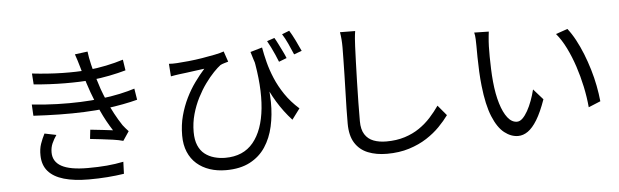

<svg xmlns="http://www.w3.org/2000/svg" viewBox="-53 -1013 4105 1274"><g transform="rotate(-5 2000.0 -376.5)"><path d="M179 -685Q284 -673 379.5 -671Q475 -669 552 -676Q613 -682 673.5 -694.5Q734 -707 788 -724L799 -652Q750 -638 689.5 -626Q629 -614 569 -608Q493 -601 392.5 -601.5Q292 -602 184 -612ZM160 -480Q245 -471 328 -468.5Q411 -466 485 -469Q559 -472 617 -479Q689 -487 748 -500Q807 -513 847 -526L859 -451Q818 -440 763 -429.5Q708 -419 645 -411Q583 -404 504 -400.5Q425 -397 337.5 -398.5Q250 -400 164 -405ZM502 -698Q496 -721 488.5 -743.5Q481 -766 474 -787L559 -798Q564 -756 575 -710.5Q586 -665 599 -621.5Q612 -578 624 -543Q638 -504 657 -460Q676 -416 699 -373Q722 -330 748 -291Q756 -280 765.5 -269.5Q775 -259 785 -248L744 -187Q716 -195 678 -200.5Q640 -206 600 -210.5Q560 -215 525 -219L532 -280Q572 -276 615 -271Q658 -266 682 -263Q640 -328 608.5 -397Q577 -466 555 -527Q543 -561 533.5 -590.5Q524 -620 516.5 -647Q509 -674 502 -698ZM305 -265Q287 -239 275 -212Q263 -185 263 -152Q263 -90 319.5 -59Q376 -28 494 -28Q564 -28 621 -33Q678 -38 732 -49L729 31Q677 39 618 43.5Q559 48 495 48Q397 48 328.5 28Q260 8 224.5 -33Q189 -74 188 -138Q187 -181 198.5 -214.5Q210 -248 227 -281Z M1715 -724Q1723 -678 1736.5 -625Q1750 -572 1773.5 -516Q1797 -460 1834 -405Q1871 -350 1927 -300L1874 -229Q1819 -289 1776.5 -359Q1734 -429 1700 -514Q1666 -599 1636 -701ZM1090 -670Q1113 -668 1144 -670Q1177 -672 1222 -676.5Q1267 -681 1313 -688.5Q1359 -696 1398.5 -704Q1438 -712 1459 -720L1483 -650Q1473 -647 1457 -642.5Q1441 -638 1430 -632Q1411 -618 1383.5 -589.5Q1356 -561 1326.5 -520.5Q1297 -480 1271.5 -430Q1246 -380 1230 -323Q1214 -266 1214 -205Q1214 -152 1229.5 -115.5Q1245 -79 1272.5 -57.5Q1300 -36 1335.5 -26Q1371 -16 1409 -16Q1529 -16 1595.5 -96.5Q1662 -177 1676.5 -322.5Q1691 -468 1652 -664L1725 -529Q1741 -443 1742 -358Q1743 -273 1726 -196.5Q1709 -120 1670 -61Q1631 -2 1566 32Q1501 66 1407 66Q1348 66 1298.5 49.5Q1249 33 1212.5 1Q1176 -31 1156 -78.5Q1136 -126 1136 -188Q1136 -258 1152.5 -319.5Q1169 -381 1195.5 -435Q1222 -489 1255 -534.5Q1288 -580 1321 -617Q1296 -614 1263.5 -609.5Q1231 -605 1201 -601Q1171 -597 1152 -595Q1138 -593 1124.5 -591Q1111 -589 1096 -586ZM1802 -780Q1813 -762 1825.5 -736.5Q1838 -711 1850.5 -686Q1863 -661 1871 -640L1819 -620Q1810 -643 1798.5 -669Q1787 -695 1775 -719.5Q1763 -744 1752 -763ZM1904 -819Q1921 -792 1941 -751.5Q1961 -711 1975 -679L1923 -660Q1909 -694 1891 -733Q1873 -772 1855 -800Z M2340 -779Q2336 -754 2334 -728.5Q2332 -703 2331 -678Q2329 -636 2327 -574Q2325 -512 2323 -442.5Q2321 -373 2320 -304Q2319 -235 2319 -180Q2319 -125 2340 -92Q2361 -59 2398 -45Q2435 -31 2483 -31Q2551 -31 2606 -48.5Q2661 -66 2704 -95.5Q2747 -125 2780.5 -162Q2814 -199 2841 -238L2898 -170Q2872 -134 2834.5 -95.5Q2797 -57 2746 -24Q2695 9 2628.5 30Q2562 51 2480 51Q2409 51 2354 29Q2299 7 2268 -42Q2237 -91 2237 -172Q2237 -217 2238 -271.5Q2239 -326 2241 -384Q2243 -442 2244 -497.5Q2245 -553 2246 -600Q2247 -647 2247 -678Q2247 -706 2245 -732Q2243 -758 2239 -780Z M3223 -698Q3221 -686 3219.5 -668Q3218 -650 3216.5 -632Q3215 -614 3215 -601Q3214 -570 3214.5 -530.5Q3215 -491 3216.5 -448.5Q3218 -406 3222 -364Q3230 -281 3249 -218.5Q3268 -156 3295.5 -121Q3323 -86 3358 -86Q3377 -86 3395 -103.5Q3413 -121 3429.5 -150.5Q3446 -180 3459.5 -216.5Q3473 -253 3482 -290L3545 -219Q3515 -134 3484.5 -84.5Q3454 -35 3422.5 -13Q3391 9 3357 9Q3310 9 3266 -25.5Q3222 -60 3190 -137.5Q3158 -215 3144 -344Q3139 -388 3136.5 -439Q3134 -490 3133.5 -536Q3133 -582 3133 -611Q3133 -628 3132 -655Q3131 -682 3126 -700ZM3744 -670Q3771 -636 3795.5 -590.5Q3820 -545 3840.5 -493.5Q3861 -442 3877.5 -387Q3894 -332 3904.5 -277.5Q3915 -223 3920 -173L3840 -140Q3834 -208 3819 -278.5Q3804 -349 3782 -415.5Q3760 -482 3731 -541Q3702 -600 3666 -643Z"/></g></svg>

Font: Noto Sans HK
Style: Regular
Weight: 400
Designer: Ryoko NISHIZUKA 西塚涼子 (kana, bopomofo & ideographs); Paul D. Hunt (Latin, Greek & Cyrillic); Sandoll Communications 산돌커뮤니
Foundry: Adobe
Version: Version 2.004-H2;hotconv 1.0.118;makeotfexe 2.5.65603